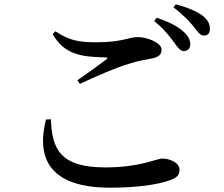

<svg xmlns="http://www.w3.org/2000/svg" viewBox="-20 -846 1040 890"><path d="M193 -292C146 -107 215 24 491 24C617 24 712 9 763 -9C801 -22 812 -33 812 -60C812 -93 765 -111 733 -111C705 -111 630 -70 468 -70C256 -70 221 -158 216 -293ZM350 -457C431 -495 521 -534 577 -550C619 -564 654 -569 684 -575C715 -581 729 -593 729 -616C729 -648 662 -674 619 -674C575 -674 550 -650 424 -650C344 -650 300 -659 237 -701L224 -688C278 -593 358 -582 467 -580C480 -580 481 -577 471 -569C439 -545 383 -504 339 -474ZM784 -812C833 -775 856 -748 876 -725C896 -700 907 -681 925 -681C943 -681 953 -692 953 -712C953 -734 944 -754 918 -774C891 -794 849 -812 795 -826ZM695 -748C740 -712 766 -678 785 -652C803 -627 815 -610 831 -609C849 -609 862 -621 862 -640C862 -660 854 -678 831 -699C803 -725 760 -746 706 -764Z"/></svg>

Font: Source Han Serif CN SemiBold
Style: Regular
Weight: 600
Designer: Ryoko NISHIZUKA 西塚涼子 (kana & ideographs); Frank Grießhammer (Latin, Greek & Cyrillic); Wenlong ZHANG 张文龙 (bopomofo); San
Foundry: Adobe Systems Incorporated
Version: Version 1.000;PS 1;hotconv 16.6.53;makeotf.lib2.5.65590